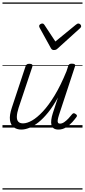

<svg xmlns="http://www.w3.org/2000/svg" viewBox="-20 -1030 686 1550"><path d="M152 16Q116 16 91 -2.5Q66 -21 60.5 -60.5Q55 -100 76 -162L186 -494Q191 -506 197 -510.5Q203 -515 217 -515Q233 -515 239 -509Q245 -503 241 -491L130 -159Q117 -118 116 -90Q115 -62 127.5 -48Q140 -34 166 -34Q198 -34 238.5 -57Q279 -80 325.5 -129.5Q372 -179 421 -259.5Q470 -340 517 -455L530 -495Q534 -508 540.5 -512Q547 -516 560 -516Q577 -516 583.5 -510.5Q590 -505 585 -493L456 -101Q448 -76 446 -61Q444 -46 448.5 -39Q453 -32 464 -32Q481 -32 498.5 -44Q516 -56 532.5 -73.5Q549 -91 562 -108Q569 -116 575.5 -116Q582 -116 590 -110Q600 -104 601 -97.5Q602 -91 597 -85Q585 -68 563.5 -44Q542 -20 513.5 -2Q485 16 452 16Q428 16 414 6.5Q400 -3 395.5 -20.5Q391 -38 394 -62.5Q397 -87 406 -115L448 -243Q409 -172 369 -122.5Q329 -73 290.5 -42.5Q252 -12 217 2Q182 16 152 16ZM613 -840Q621 -840 628 -833.5Q635 -827 635 -819Q635 -813 632.5 -809.5Q630 -806 626 -802L446 -639Q438 -631 430.5 -628.5Q423 -626 415 -626Q408 -626 402 -629Q396 -632 391 -641L301 -804Q299 -808 297.5 -812Q296 -816 296 -820Q296 -829 305 -834.5Q314 -840 320 -840Q327 -840 331 -837.5Q335 -835 338 -830L427 -695L592 -830Q599 -835 603 -837.5Q607 -840 613 -840ZM0 490H646V500H0ZM0 -20H646V0H0ZM0 -505H646V-500H0ZM0 -1010H646V-1000H0Z"/></svg>

Font: Playwrite US Trad Guides
Style: Regular
Weight: 400
Designer: Veronika Burian, José Scaglione
Foundry: TypeTogether
Version: Version 1.003